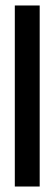

<svg xmlns="http://www.w3.org/2000/svg" viewBox="-20 -680 199 700"><path d="M34 -660H124.7V0H34Z"/></svg>

Font: Bricolage Grotesque 96pt Condensed ExBd
Style: Regular
Weight: 800
Width: 3
Designer: Mathieu Triay
Foundry: Atelier Triay
Version: Version 1.001;Glyphs 3.2 (3207)